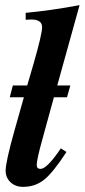

<svg xmlns="http://www.w3.org/2000/svg" viewBox="-20 -719 330 748"><path d="M290 -699 203 -386H254L241 -340H190L145 -176Q123 -97 123 -76Q123 -61 138 -61Q163 -61 217 -141L239 -127Q187 -47 152 -19Q117 9 70 9Q40 9 21 -9Q2 -27 2 -54Q2 -88 36 -209L73 -340H18L30 -386H86L110 -468Q144 -586 144 -613Q144 -643 102 -643Q91 -643 80 -642V-669Q178 -678 290 -699Z"/></svg>

Font: STIX
Style: Bold Italic
Weight: 700
Italic angle: -16.33°
Designer: MicroPress Inc., with final additions and corrections provided by Coen Hoffman, Elsevier (retired)
Version: Version 1.1.1